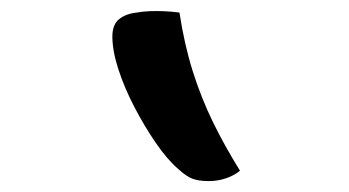

<svg xmlns="http://www.w3.org/2000/svg" viewBox="-20 -772 640 352"><path d="M309 -749Q318 -690 333.5 -641Q349 -592 370.5 -548Q392 -504 420 -459Q409 -450 394 -445Q379 -440 363 -440Q344 -440 332.5 -444.5Q321 -449 307 -462Q287 -479 266 -509.5Q245 -540 226.5 -575.5Q208 -611 197 -645Q186 -679 186 -705Q186 -727 198.5 -737Q211 -747 231 -749Q242 -751 254 -751.5Q266 -752 279.5 -751.5Q293 -751 309 -749Z"/></svg>

Font: Recursive Monospace Casual Medium
Style: Regular
Weight: 500
Version: Version 1.047